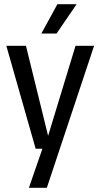

<svg xmlns="http://www.w3.org/2000/svg" viewBox="-20 -705 476 910"><path d="M426 -488 202 185H117L181 0H149L10 -488H103L208 -61L338 -488ZM343 -685 248 -546H176L252 -685Z"/></svg>

Font: Ropa Sans
Style: Regular
Weight: 400
Designer: Botio Nikoltchev
Foundry: Botio Nikoltchev
Version: Version 1.100